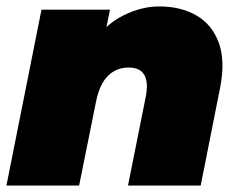

<svg xmlns="http://www.w3.org/2000/svg" viewBox="-25 -577 747 597"><path d="M470 -557Q538 -557 586.5 -528.5Q635 -500 655.5 -443.5Q676 -387 659 -302L599 0H373L428 -275Q437 -320 424 -343.5Q411 -367 375 -367Q337 -367 311 -341.5Q285 -316 274 -263L221 0H-5L104 -547H317L286 -394L260 -436Q299 -499 356.5 -528Q414 -557 470 -557Z"/></svg>

Font: Montserrat Thin Black
Style: Italic
Weight: 900
Italic angle: -11.3°
Version: Version 9.000